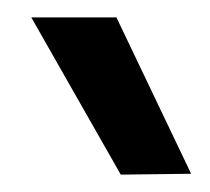

<svg xmlns="http://www.w3.org/2000/svg" viewBox="-20 -811 242 221"><path d="M200 -611 119 -610 16 -791H114Z"/></svg>

Font: Be Vietnam Pro Variable Thin
Style: Regular
Weight: 100
Designer: Lam Bao, Tony Le, Vietanh Nguyen
Foundry: Yellow Type Foundry
Version: Version 1.002